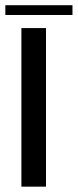

<svg xmlns="http://www.w3.org/2000/svg" viewBox="-27 -698 291 718"><path d="M53 0H145V-593H53ZM-7 -642H244V-678.5H-7Z"/></svg>

Font: Anybody
Style: Regular
Weight: 400
Designer: Tyler Finck
Foundry: Etcetera Type Company
Version: Version 1.110